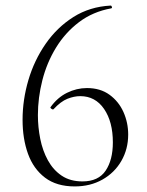

<svg xmlns="http://www.w3.org/2000/svg" viewBox="-20 -656 529 689"><path d="M292 -340Q340 -340 373 -316Q406 -292 423 -254Q440 -216 440 -173Q440 -121 415.5 -78.5Q391 -36 347.5 -11.5Q304 13 248 13Q183 13 141.5 -18.5Q100 -50 80.5 -104Q61 -158 61 -226Q61 -298 82 -369Q103 -440 144 -499Q185 -558 243.5 -595Q302 -632 377 -636Q380 -636 381.5 -631.5Q383 -627 379 -626Q313 -614 263.5 -576.5Q214 -539 181 -485Q148 -431 132 -368Q116 -305 116 -243Q116 -200 124.5 -157.5Q133 -115 152 -80.5Q171 -46 201.5 -25.5Q232 -5 276 -5Q333 -5 359 -43.5Q385 -82 385 -145Q385 -219 353.5 -265Q322 -311 268 -311Q246 -311 222 -301.5Q198 -292 172 -264Q169 -262 164.5 -265.5Q160 -269 161 -271Q186 -306 220.5 -323Q255 -340 292 -340Z"/></svg>

Font: Cormorant Infant Light Light
Style: Regular
Weight: 300
Version: Version 4.001